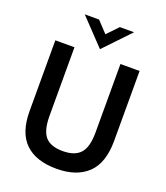

<svg xmlns="http://www.w3.org/2000/svg" viewBox="-162 -1011 981 1136"><g transform="rotate(20 328.0 -443.0)"><path d="M327.5 15Q198.5 15 130.5 -50.5Q62.5 -116 62.5 -252V-697H183V-265.5Q183 -173.5 216.8 -134.8Q250.5 -96 327.5 -96Q402.5 -96 437.5 -134.8Q472.5 -173.5 472.5 -265.5V-697H593V-257Q593 -118 523.8 -51.5Q454.5 15 327.5 15ZM328.5 -738 173.5 -901H263.5L328.5 -832L394.5 -901H484Z"/></g></svg>

Font: Acari Sans Neue
Style: Bold
Weight: 700
Designer: Alfredo Marco Pradil (font), Cristiano Sobral (main changes)
Foundry: Hanken Design Co. (font), Cristiano Sobral (main changes)
Version: Version 2.459;March 19, 2022;FontCreator 14.0.0.2808 64-bit;